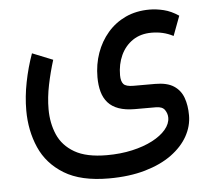

<svg xmlns="http://www.w3.org/2000/svg" viewBox="-47 -425 801 723"><g transform="rotate(-5 353.0 -64.0)"><path d="M336.4 246.6Q414.1 246.6 473.9 229.2Q533.7 211.9 574.5 182.1Q615.2 152.3 636.2 114.7Q657.2 77.1 657.2 36.1Q657.2 -1.5 646.7 -30.5Q636.2 -59.6 610.8 -76.2Q585.4 -92.8 540.5 -92.8H458.5Q430.2 -92.8 420.9 -103.3Q411.6 -113.8 411.6 -136.7Q411.6 -178.2 427.2 -212.2Q442.9 -246.1 472.4 -266.1Q502 -286.1 543.5 -286.1Q565.4 -286.1 585.4 -281.5Q605.5 -276.9 625.5 -266.6L653.3 -340.8Q625 -359.9 596.9 -366.7Q568.8 -373.5 543.5 -373.5Q493.2 -373.5 453.1 -355Q413.1 -336.4 384.8 -303.5Q356.4 -270.5 341.3 -227.8Q326.2 -185.1 326.2 -136.7Q326.2 -106 333 -81.5Q339.8 -57.1 355 -40Q370.1 -22.9 395.3 -13.9Q420.4 -4.9 456.5 -4.9H535.6Q560.1 -4.9 569.3 8.8Q578.6 22.5 578.6 38.1Q578.6 61 560.3 82.8Q542 104.5 509.3 121.6Q476.6 138.7 432.4 148.7Q388.2 158.7 336.4 158.7Q258.8 158.7 214.4 132.8Q169.9 106.9 151.1 63.5Q132.3 20 132.3 -32.7Q132.3 -77.1 142.1 -124.5Q151.9 -171.9 166 -216.8L88.4 -248Q69.8 -196.3 59.1 -141.8Q48.3 -87.4 48.3 -35.6Q48.3 41 76.4 105.2Q104.5 169.4 167.7 208Q231 246.6 336.4 246.6Z"/></g></svg>

Font: Vazirmatn
Style: Regular
Weight: 400
Designer: Saber Rastikerdar
Foundry: Saber Rastikerdar
Version: Version 33.003;September 2, 2022;FontCreator 14.0.0.2862 64-